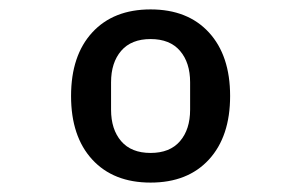

<svg xmlns="http://www.w3.org/2000/svg" viewBox="-20 -730 640 408"><path d="M300 -342Q221 -342 176 -391Q131 -440 131 -526Q131 -612 176 -661Q221 -710 300 -710Q379 -710 424 -661Q469 -612 469 -526Q469 -440 424 -391Q379 -342 300 -342ZM300 -405Q341 -405 362.5 -430Q384 -455 384 -497V-555Q384 -597 362.5 -622Q341 -647 300 -647Q259 -647 237.5 -622Q216 -597 216 -555V-497Q216 -455 237.5 -430Q259 -405 300 -405Z"/></svg>

Font: IBM Plex Mono Medium
Style: Regular
Weight: 500
Monospace: yes
Designer: Mike Abbink, Paul van der Laan, Pieter van Rosmalen
Foundry: Bold Monday
Version: Version 2.3